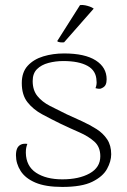

<svg xmlns="http://www.w3.org/2000/svg" viewBox="-20 -726 502 758"><path d="M226 12Q160 12 120 -5Q80 -22 61.5 -51Q43 -80 43 -113Q43 -129 47.5 -139.5Q52 -150 62 -155Q72 -160 88 -158Q85 -150 83.5 -142.5Q82 -135 82 -123Q83 -70 122.5 -44Q162 -18 226 -18Q292 -18 334 -41.5Q376 -65 376 -109Q376 -146 352.5 -167Q329 -188 293.5 -203.5Q258 -219 220 -237Q181 -256 146 -275Q111 -294 88.5 -322.5Q66 -351 66 -398Q66 -441 89.5 -466.5Q113 -492 151 -503.5Q189 -515 233 -515Q315 -515 358 -487.5Q401 -460 401 -413Q401 -400 397 -391.5Q393 -383 382 -378Q377 -375 370.5 -375.5Q364 -376 357 -378Q360 -385 361 -393Q362 -401 361 -407Q360 -447 325.5 -466Q291 -485 230 -485Q199 -485 171 -477.5Q143 -470 126 -453Q109 -436 109 -406Q109 -370 127.5 -347Q146 -324 177 -308Q208 -292 243 -275Q274 -261 304.5 -247Q335 -233 361 -216.5Q387 -200 403 -176Q419 -152 419 -117Q419 -89 402.5 -59Q386 -29 344.5 -8.5Q303 12 226 12ZM350 -692 233 -559Q227 -558 217.5 -559Q208 -560 206 -564L296 -706Q307 -707 316.5 -705Q326 -703 334.5 -700Q343 -697 350 -692Z"/></svg>

Font: Arima ExtraLight
Style: Regular
Weight: 250
Designer: Joana Correia and Natanael Gama
Foundry: NDISCOVER
Version: Version 1.101;gftools[0.9.23]